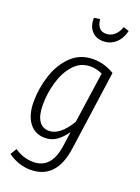

<svg xmlns="http://www.w3.org/2000/svg" viewBox="-179 -849 827 1132"><g transform="rotate(20 234.5 -283.5)"><path d="M423 -496 353 3Q325 206 162 206Q124 206 87 193Q50 180 21 158L45 119Q99 157 163 157Q278 157 298 2L310 -84Q282 -44 250.5 -22Q219 0 178 0Q115 0 79.5 -48Q44 -96 44 -178Q44 -262 70.5 -344Q97 -426 152.5 -480Q208 -534 291 -534Q359 -534 423 -496ZM101 -180Q101 -115 123 -81Q145 -47 187 -47Q255 -47 318 -151L364 -471Q326 -488 289 -488Q227 -488 184.5 -441Q142 -394 121.5 -323Q101 -252 101 -180ZM209 -764 246 -770Q252 -700 307 -700Q336 -700 358.5 -719Q381 -738 393 -773L428 -761Q416 -711 383.5 -682Q351 -653 306 -653Q260 -653 233.5 -683.5Q207 -714 209 -764Z"/></g></svg>

Font: Fira Sans Extra Condensed Light
Style: Italic
Weight: 300
Width: 3
Italic angle: -8°
Designer: Carrois Corporate & Edenspiekermann AG
Foundry: Carrois Corporate GbR & Edenspiekermann AG
Version: Version 4.203